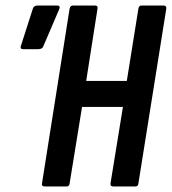

<svg xmlns="http://www.w3.org/2000/svg" viewBox="-20 -675 622 695"><path d="M142 0Q130 0 132 -11L232 -644Q235 -655 244 -655H324Q335 -655 333 -644L292 -382H439L481 -644Q483 -655 492 -655H572Q583 -655 582 -644L481 -11Q480 0 470 0H390Q379 0 380 -11L425 -288H277L232 -11Q231 0 221 0ZM64 -497Q51 -497 56 -510L99 -644Q101 -650 105.5 -652.5Q110 -655 116 -655H187Q194 -655 195.5 -651Q197 -647 194 -641L137 -508Q135 -502 130 -499.5Q125 -497 118 -497Z"/></svg>

Font: Sofia Sans Extra Condensed
Style: Bold Italic
Weight: 700
Italic angle: -9°
Designer: Botio Nikoltchev, Ani Petrova
Foundry: lettersoup
Version: Version 4.101